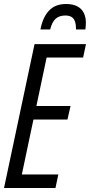

<svg xmlns="http://www.w3.org/2000/svg" viewBox="-20 -933 447 953"><path d="M0 0 151.4 -713.9H406.7L392.6 -647.5H211.4L160.6 -406.7H330.1L314.9 -339.8H146L88.4 -66.9H269.5L255.4 0ZM180.7 -786.6Q191.9 -846.7 222.9 -879.9Q253.9 -913.1 307.6 -913.1Q342.8 -913.1 364.5 -901.1Q386.2 -889.2 396.2 -868.4Q406.2 -847.7 406.2 -820.3Q406.2 -811 405.5 -803Q404.8 -794.9 403.8 -786.6H357.4Q357.4 -811 352.1 -826.4Q346.7 -841.8 335 -848.9Q323.2 -856 304.2 -856Q274.4 -856 256.3 -840.1Q238.3 -824.2 229 -786.6Z"/></svg>

Font: Open Sans Condensed
Style: Italic
Weight: 400
Width: 3
Italic angle: -12°
Designer: Monotype Design Team
Foundry: Monotype Imaging Inc.
Version: Version 3.000